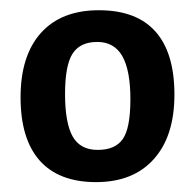

<svg xmlns="http://www.w3.org/2000/svg" viewBox="-20 -352 385 379"><path d="M175.2 -331.8Q249.5 -331.8 286.9 -289.7Q324.3 -247.7 324.3 -165.4Q324.3 -83.2 283.6 -37.9Q243 7.5 169.6 7.5Q96.3 7.5 58.4 -35Q20.6 -77.6 20.6 -159.8Q20.6 -242.1 60.7 -286.9Q100.9 -331.8 175.2 -331.8ZM172 -269.2Q138.3 -269.2 123.4 -246.3Q108.4 -223.4 108.4 -166.4Q108.4 -109.3 123.4 -82.7Q138.3 -56.1 172.9 -56.1Q207.5 -56.1 222.4 -77.6Q237.4 -99.1 237.4 -156.1Q237.4 -213.1 221.5 -241.1Q205.6 -269.2 172 -269.2Z"/></svg>

Font: Gurajada
Style: Regular
Weight: 400
Designer: Purushoth Kumar Guthula
Foundry: SiliconAndhra, USA.
Version: Version 1.0.3; ttfautohint (v1.2.42-39fb)